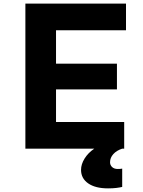

<svg xmlns="http://www.w3.org/2000/svg" viewBox="-20 -820 790 1059"><path d="M120 0V-800H675V-653H289V-469H625V-327H289V-147H665V0ZM576 219Q506 219 466.5 191.5Q427 164 427 117Q427 86 446.5 54.5Q466 23 500 0L576 -3L654 0Q623 10 605 30Q587 50 587 75Q587 91 598.5 101.5Q610 112 629 112Q638 112 643.5 111.5Q649 111 654 110V211Q642 214 622.5 216.5Q603 219 576 219Z"/></svg>

Font: Martian Mono SemiExpanded
Style: Bold
Weight: 700
Width: 6
Designer: Roman Shamin
Foundry: Evil Martians
Version: Version 1.000